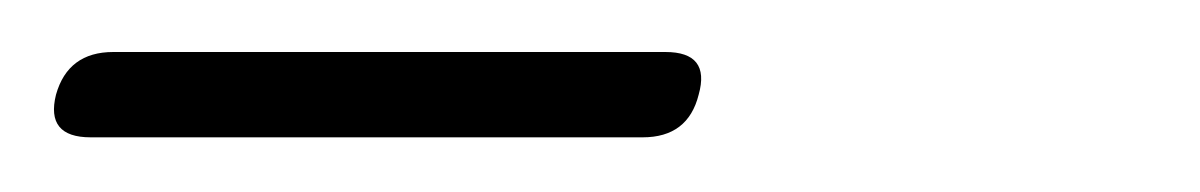

<svg xmlns="http://www.w3.org/2000/svg" viewBox="-139 -620 450 72"><path d="M-118 -584.5Q-113.5 -600.5 -96.5 -600.5H110.5Q127.5 -600.5 123 -584.5Q119 -568.5 102 -568.5H-105Q-122 -568.5 -118 -584.5Z"/></svg>

Font: Fraunces 9pt S100 Thin
Style: Italic
Weight: 100
Italic angle: -16°
Version: Version 1.000; ttfautohint (v1.8.3)